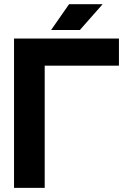

<svg xmlns="http://www.w3.org/2000/svg" viewBox="-20 -909 633 929"><path d="M196.3 -361.9V-591.4H555.5V-722.7H47.9V0H196.3V-97ZM366.3 -763.7 476.7 -888.7H314.2L227.2 -763.7Z"/></svg>

Font: Giphurs SC
Style: Regular
Weight: 400
Version: Version 0.920